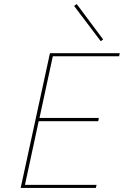

<svg xmlns="http://www.w3.org/2000/svg" viewBox="-20 -918 605 938"><path d="M238 -643 173 -342H463L460 -326H169L102 -15H452L448 0H81L224 -658H565L562 -643ZM342 -889 355 -898 484 -725 472 -717Z"/></svg>

Font: Ysabeau Thin
Style: Italic
Weight: 200
Italic angle: -12°
Designer: Christian Thalmann (Catharsis Fonts)
Version: Version 0.003